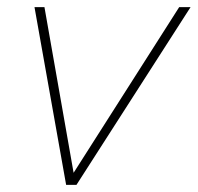

<svg xmlns="http://www.w3.org/2000/svg" viewBox="-20 -520 556 540"><path d="M484 -500H516L195 0H166L77 -500H105L187 -34Z"/></svg>

Font: Work Sans ExtraLight
Style: Italic
Weight: 200
Italic angle: -13°
Designer: Wei Huang
Foundry: Wei Huang
Version: Version 2.012; ttfautohint (v1.8.3)